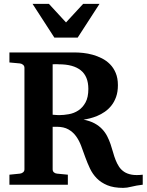

<svg xmlns="http://www.w3.org/2000/svg" viewBox="-20 -937 744 974"><path d="M704.1 0Q670.9 3.9 647.2 10Q623.5 16.1 605 16.1Q556.6 16.1 524.4 2.7Q492.2 -10.7 470.9 -32.5Q449.7 -54.2 436.5 -82Q423.3 -109.9 412.8 -138.9Q402.3 -168 392.1 -195.8Q381.8 -223.6 366.2 -245.4Q350.6 -267.1 327.1 -280.5Q303.7 -293.9 267.1 -293.9H247.1V-78.1Q247.1 -68.4 253.4 -62.7Q259.8 -57.1 269 -56.2L324.2 -50.8V0H27.8V-50.8L81.1 -56.2Q89.8 -57.1 96.9 -62.7Q104 -68.4 104 -78.1V-592.8Q104 -602.5 96.9 -608.4Q89.8 -614.3 81.1 -615.2L27.8 -620.1V-670.9H359.9Q378.4 -670.9 401.9 -668.5Q425.3 -666 449.5 -659.4Q473.6 -652.8 496.8 -641.1Q520 -629.4 538.1 -611.1Q556.2 -592.8 567.1 -566.7Q578.1 -540.5 578.1 -504.9Q578.1 -471.2 569.1 -445.8Q560.1 -420.4 545.2 -401.6Q530.3 -382.8 511.5 -369.9Q492.7 -356.9 473.1 -348.9Q453.6 -340.8 435.5 -336.4Q417.5 -332 403.8 -330.1Q436.5 -323.7 459.5 -311.3Q482.4 -298.8 498 -282.2Q513.7 -265.6 523.7 -246.1Q533.7 -226.6 540.8 -205.8Q547.9 -185.1 553.5 -164.6Q559.1 -144 566.4 -125.5Q573.7 -106.9 583.7 -91.6Q593.8 -76.2 609.4 -65.7Q625 -55.2 647.9 -51Q670.9 -46.9 704.1 -50.8ZM428.2 -485.8Q428.2 -549.3 390.1 -580.1Q352.1 -610.8 278.8 -610.8Q274.9 -611.3 269.5 -611.3H259.3Q253.4 -611.3 247.1 -610.8V-355Q259.8 -354 267.8 -353.5Q275.9 -353 279.8 -353Q303.2 -353 329.3 -357.7Q355.5 -362.3 377.4 -376.7Q399.4 -391.1 413.8 -417.2Q428.2 -443.4 428.2 -485.8ZM374 -746.1H255.9L145 -917.5H228L314.9 -823.2L401.9 -917.5H484.9Z"/></svg>

Font: Charis SIL Eur
Style: Bold
Weight: 700
Foundry: SIL International
Version: Version 5.000